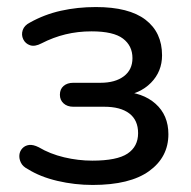

<svg xmlns="http://www.w3.org/2000/svg" viewBox="-20 -516 542 545"><path d="M243 9Q192 9 143 -2.5Q94 -14 59 -36Q45 -43 39.5 -54Q34 -65 35 -76Q36 -87 43.5 -95Q51 -103 62.5 -104.5Q74 -106 90 -98Q122 -79 162 -69.5Q202 -60 242 -60Q312 -60 342 -80Q372 -100 372 -138Q372 -175 347 -194Q322 -213 276 -213H188Q171 -213 160.5 -222.5Q150 -232 150 -247Q150 -263 160.5 -272Q171 -281 188 -281H265Q307 -281 331.5 -299.5Q356 -318 356 -351Q356 -386 329 -406.5Q302 -427 240 -427Q201 -427 166 -418.5Q131 -410 98 -393Q79 -383 65.5 -387.5Q52 -392 46 -404.5Q40 -417 44.5 -430.5Q49 -444 65 -452Q106 -475 153 -485.5Q200 -496 252 -496Q346 -496 393 -460Q440 -424 440 -359Q440 -313 408.5 -281Q377 -249 324 -243V-256Q385 -254 421.5 -221.5Q458 -189 458 -135Q458 -70 403.5 -30.5Q349 9 243 9Z"/></svg>

Font: Nunito Medium
Style: Regular
Weight: 500
Designer: Vernon Adams
Foundry: Vernon Adams
Version: Version 3.602